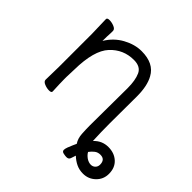

<svg xmlns="http://www.w3.org/2000/svg" viewBox="-169 -655 1020 1020"><g transform="rotate(45 341.0 -144.5)"><path d="M546 122Q563 133 579 133Q594 133 604 123Q614 113 614 98Q614 59 578 59Q559 59 545.5 69.5Q532 80 521 95Q528 109 546 122ZM430 -293Q430 -352 414 -387.5Q398 -423 348 -423Q269 -423 215.5 -365.5Q162 -308 160 -162Q159 -129 158 -105V-89Q158 -59 161 1Q161 11 143.5 11Q126 11 108 3.5Q90 -4 90 -17L92 -115V-364L89 -471Q89 -481 106.5 -481Q124 -481 142 -473.5Q160 -466 160 -453V-439Q158 -411 158 -376Q190 -429 241.5 -457Q293 -485 344 -485Q436 -485 470 -422Q496 -376 496 -297L495 -92Q495 -29 498 36Q531 0 579 0Q624 0 653 26.5Q682 53 682 99Q682 140 653 168Q624 196 583 196Q555 196 532 185Q509 174 489 155Q484 168 480 182Q476 196 459 196Q450 196 436 193Q422 190 422 178Q422 170 427 156Q432 142 438.5 128Q445 114 448 107Q432 84 430 49.5Q428 15 428 -12Z"/></g></svg>

Font: LXGW WenKai Lite
Style: Regular
Weight: 400
Designer: LXGW / Fontworks Inc.
Foundry: LXGW / Fontworks Inc.
Version: Version 1.511; March 25, 2025